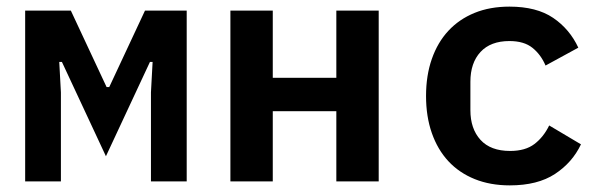

<svg xmlns="http://www.w3.org/2000/svg" viewBox="-20 -548 1840 580"><path d="M56 -516H194L302 -285H310L418 -516H544V0H436V-269L441 -361H433L300 -76L167 -361H159L164 -269V0H56Z M676 -516H804V-313H996V-516H1124V0H996V-212H804V0H676Z M1520 12Q1461 12 1414 -7Q1367 -26 1334.5 -61Q1302 -96 1284.5 -146Q1267 -196 1267 -258Q1267 -320 1284.5 -370Q1302 -420 1334.5 -455Q1367 -490 1413.5 -509Q1460 -528 1519 -528Q1601 -528 1651 -494Q1701 -460 1727 -404L1628 -350Q1614 -383 1588.5 -403.5Q1563 -424 1519 -424Q1462 -424 1431.5 -391Q1401 -358 1401 -301V-215Q1401 -159 1431.5 -125.5Q1462 -92 1521 -92Q1567 -92 1594.5 -113Q1622 -134 1639 -169L1735 -112Q1709 -57 1656.5 -22.5Q1604 12 1520 12Z"/></svg>

Font: IBM Plex Mono SemiBold
Style: Regular
Weight: 600
Monospace: yes
Designer: Mike Abbink, Paul van der Laan, Pieter van Rosmalen
Foundry: Bold Monday
Version: Version 2.3